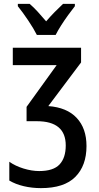

<svg xmlns="http://www.w3.org/2000/svg" viewBox="-20 -960 511 990"><path d="M398 -714V-638L229 -413Q325 -406 375.5 -352Q426 -298 426 -207Q426 -106 368.5 -48Q311 10 191 10Q145 10 102.5 0Q60 -10 28 -29V-126Q59 -104 101.5 -91Q144 -78 182 -78Q255 -78 287 -112Q319 -146 319 -210Q319 -335 170 -335H117V-409L272 -624H46V-714ZM366 -940V-928Q351 -909 332 -883Q313 -857 295.5 -829.5Q278 -802 267 -780H170Q154 -812 125.5 -854.5Q97 -897 72 -928V-940H133Q153 -923 174.5 -899.5Q196 -876 218 -850Q242 -878 262 -898Q282 -918 305 -940Z"/></svg>

Font: Avrile Sans Condensed Medium
Style: Regular
Weight: 500
Width: 3
Designer: Monotype Design Team
Foundry: Monotype Imaging Inc.
Version: Version 2.001;September 10, 2019;FontCreator 11.5.0.2425 64-